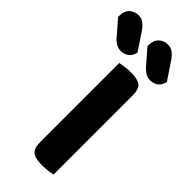

<svg xmlns="http://www.w3.org/2000/svg" viewBox="-362 -880 930 930"><g transform="rotate(45 103.0 -415.5)"><path d="M154 7Q107 7 88.5 -9Q70 -25 70 -67V-608Q81 -610 101.5 -613Q122 -616 143 -616Q188 -616 207.5 -601Q227 -586 227 -542V-1Q216 2 196 4.5Q176 7 154 7ZM-92 -762V-769Q-92 -803 -73 -820.5Q-54 -838 -28 -838Q-7 -838 8 -827Q23 -816 36 -797L97 -706Q90 -677 72.5 -665.5Q55 -654 34 -654Q16 -654 0.5 -663Q-15 -672 -26 -686ZM109 -762V-769Q109 -803 128 -820.5Q147 -838 173 -838Q194 -838 209 -827Q224 -816 237 -797L298 -706Q291 -677 273.5 -665.5Q256 -654 235 -654Q215 -654 201 -663.5Q187 -673 175 -686Z"/></g></svg>

Font: Baloo Da 2
Style: Bold
Weight: 700
Designer: Noopur Datye, Sulekha Rajkumar and Ek Type
Foundry: Ek Type
Version: Version 1.640;hotconv 1.0.111;makeotfexe 2.5.65597; ttfautoh